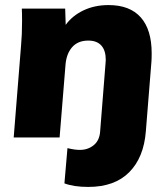

<svg xmlns="http://www.w3.org/2000/svg" viewBox="-20 -542 664 757"><path d="M578 -332Q578 -310 577 -298L555 -24Q547 79 489.5 137Q432 195 328 195Q271 195 234 181L246 42Q274 49 295 49Q327 49 350 30Q373 11 375 -26L396 -291L397 -306Q397 -343 379.5 -362.5Q362 -382 328 -382Q287 -382 264 -355.5Q241 -329 238 -283L215 0H34L63 -362Q67 -405 67 -459Q67 -492 66 -508H237L239 -444Q265 -480 309 -501Q353 -522 408 -522Q492 -522 535 -473.5Q578 -425 578 -332Z"/></svg>

Font: Muli Black
Style: Italic
Weight: 900
Italic angle: -4.541°
Designer: Vernon Adams
Foundry: Vernon Adams
Version: Version 2.001